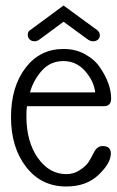

<svg xmlns="http://www.w3.org/2000/svg" viewBox="-20 -668 424 698"><path d="M89 -332H326Q322 -372 290 -409Q258 -446 210.5 -446Q163 -446 132 -411Q101 -376 89 -332ZM221 10Q130 10 75 -61Q20 -132 20 -242Q20 -352 72.5 -421Q125 -490 211 -490Q255 -490 290 -470.5Q325 -451 344 -422Q384 -363 384 -310Q384 -282 358 -282H78Q76 -269 76 -245Q76 -153 117.5 -94Q159 -35 221 -35Q248 -35 270 -49.5Q292 -64 301 -77.5Q310 -91 321.5 -114Q333 -137 353 -137Q383 -137 383 -110Q383 -75 338.5 -32.5Q294 10 221 10ZM334 -558Q343 -550 343 -540Q343 -530 336 -524Q329 -518 319 -518Q309 -518 300 -524L211 -589L123 -524Q115 -518 105 -518Q95 -518 88 -524.5Q81 -531 81 -542Q81 -553 89 -558L211 -648Z"/></svg>

Font: Glass Antiqua
Style: Regular
Weight: 400
Version: 1.001